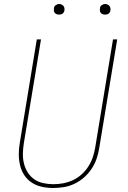

<svg xmlns="http://www.w3.org/2000/svg" viewBox="-20 -932 640 960"><path d="M246 8Q217 8 189.5 2Q162 -4 139.5 -18.5Q117 -33 102 -55.5Q87 -78 80.5 -105Q74 -132 74 -160.5Q74 -189 79 -218L164 -735H185L99 -215Q95 -189 94.5 -163.5Q94 -138 100 -114Q106 -90 119 -69.5Q132 -49 151.5 -35.5Q171 -22 196 -16.5Q221 -11 247 -11Q271 -11 295.5 -15.5Q320 -20 344 -31Q368 -42 388 -60Q408 -78 422 -100Q436 -122 444 -146Q452 -170 456 -194L545 -735H566L476 -191Q472 -165 463 -138.5Q454 -112 438 -88Q422 -64 400.5 -45Q379 -26 353 -13.5Q327 -1 299.5 3.5Q272 8 246 8ZM505 -859Q499 -859 493.5 -861Q488 -863 484 -867.5Q480 -872 479.5 -878.5Q479 -885 480 -891Q480 -896 482.5 -900Q485 -904 489 -906.5Q493 -909 497 -910.5Q501 -912 506 -912Q512 -912 517.5 -909.5Q523 -907 527 -902.5Q531 -898 532 -891.5Q533 -885 532 -879Q531 -874 528.5 -870Q526 -866 522.5 -863.5Q519 -861 514.5 -860Q510 -859 505 -859ZM275 -859Q269 -859 263.5 -861Q258 -863 254 -867.5Q250 -872 249.5 -878.5Q249 -885 250 -891Q250 -896 252.5 -900Q255 -904 259 -906.5Q263 -909 267 -910.5Q271 -912 276 -912Q282 -912 287.5 -909.5Q293 -907 297 -902.5Q301 -898 302 -891.5Q303 -885 302 -879Q301 -874 298.5 -870Q296 -866 292.5 -863.5Q289 -861 284.5 -860Q280 -859 275 -859Z"/></svg>

Font: Iosevka Thin Extended Oblique
Style: Regular
Weight: 100
Width: 7
Italic angle: -9°
Monospace: yes
Designer: Belleve Invis
Foundry: Belleve Invis
Version: Version 32.5.0; ttfautohint (v1.8.4)